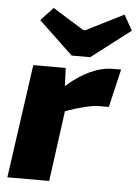

<svg xmlns="http://www.w3.org/2000/svg" viewBox="-54 -795 602 837"><g transform="rotate(5 247.5 -376.5)"><path d="M243 -553 93 -695 147 -753 284 -668H292L457 -751L495 -684L324 -553ZM222 -497 225 -418Q331 -511 429 -511H463L424 -344H382Q334 -344 235 -309L193 0H10L80 -497Z"/></g></svg>

Font: Exo 2.0 Extra Bold
Style: Italic
Weight: 800
Italic angle: -8°
Designer: Natanael Gama
Version: Version 1.001;PS 001.001;hotconv 1.0.70;makeotf.lib2.5.58329